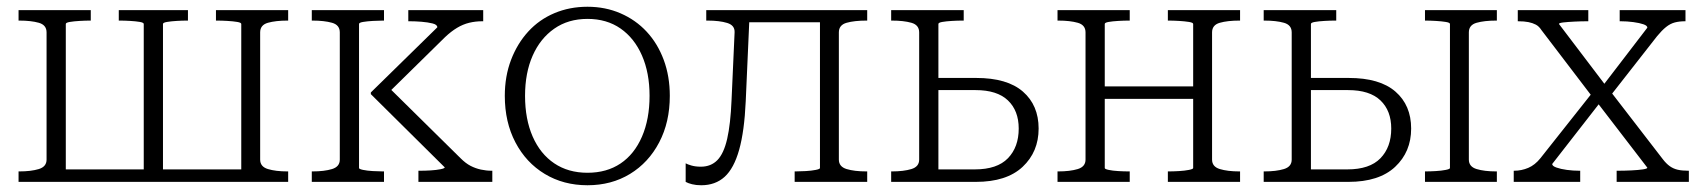

<svg xmlns="http://www.w3.org/2000/svg" viewBox="-20 -539 5041 569"><path d="M118 -443Q118 -465 95 -471.5Q72 -478 37 -478H35V-509H249V-478H247Q233 -478 216 -477Q199 -476 187 -474Q175 -472 175 -468V0H35V-31H37Q72 -31 95 -38Q118 -45 118 -66ZM695 -468Q695 -472 683 -474Q671 -476 654 -477Q637 -478 623 -478H620V-509H834V-478H832Q797 -478 774 -471.5Q751 -465 751 -443V-66Q751 -45 774 -38Q797 -31 832 -31H834V0H695ZM150 -37H726V0H150ZM332 -478V-509H537V-478H534Q520 -478 503.5 -477Q487 -476 475 -474Q463 -472 463 -468V0H406V-468Q406 -472 394.5 -474Q383 -476 366 -477Q349 -478 335 -478Z M987 -66V-443Q987 -465 964 -471.5Q941 -478 906 -478H904V-509H1118V-478H1115Q1102 -478 1085 -477Q1068 -476 1056 -474Q1044 -472 1044 -468V-41Q1044 -38 1056 -35.5Q1068 -33 1085 -32Q1102 -31 1115 -31H1118V0H904V-31H906Q941 -31 964 -38Q987 -45 987 -66ZM1439 0H1220V-33H1225Q1240 -33 1256.5 -34Q1273 -35 1285.5 -37.5Q1298 -40 1298 -43L1079 -260V-265L1276 -458Q1276 -466 1262 -469.5Q1248 -473 1229.5 -474.5Q1211 -476 1194 -476H1190V-509H1412V-476H1409Q1389 -476 1370.5 -471.5Q1352 -467 1334.5 -456.5Q1317 -446 1299 -429L1126 -259L1128 -284L1345 -70Q1360 -55 1374.5 -47.5Q1389 -40 1405 -36.5Q1421 -33 1437 -33H1439Z M1965 -255Q1965 -177 1933.5 -117Q1902 -57 1847 -23.5Q1792 10 1721 10Q1650 10 1594.5 -23.5Q1539 -57 1507.5 -117Q1476 -177 1476 -255Q1476 -313 1494.5 -361.5Q1513 -410 1545.5 -445.5Q1578 -481 1623 -500Q1668 -519 1721 -519Q1774 -519 1819 -499.5Q1864 -480 1896.5 -445Q1929 -410 1947 -361.5Q1965 -313 1965 -255ZM1536 -255Q1536 -186 1558.5 -134.5Q1581 -83 1622.5 -55Q1664 -27 1721 -27Q1778 -27 1819 -54.5Q1860 -82 1882.5 -134Q1905 -186 1905 -255Q1905 -323 1882.5 -374.5Q1860 -426 1819 -454.5Q1778 -483 1721 -483Q1664 -483 1622.5 -454Q1581 -425 1558.5 -374Q1536 -323 1536 -255Z M2148 -243 2157 -443Q2158 -464 2135 -471Q2112 -478 2077 -478H2073V-509H2202L2190 -239Q2186 -150 2170.5 -95Q2155 -40 2127.5 -15Q2100 10 2058 10Q2043 10 2031 7Q2019 4 2012 0V-55Q2017 -52 2029 -48.5Q2041 -45 2057 -45Q2087 -45 2106 -64.5Q2125 -84 2135 -127.5Q2145 -171 2148 -243ZM2410 -41V-509H2550V-478H2548Q2512 -478 2489 -471.5Q2466 -465 2466 -443V-66Q2466 -45 2489 -38Q2512 -31 2548 -31H2550V0H2335V-31H2338Q2351 -31 2368 -32Q2385 -33 2397.5 -35.5Q2410 -38 2410 -41ZM2168 -473V-509H2441V-473Z M2761 -37H2869Q2935 -37 2967 -70Q2999 -103 2999 -158Q2999 -211 2967 -241.5Q2935 -272 2871 -272H2741V-308H2873Q2965 -308 3011.5 -267.5Q3058 -227 3058 -158Q3058 -89 3010.5 -44.5Q2963 0 2872 0H2621V-31H2623Q2658 -31 2681 -38Q2704 -45 2704 -66V-443Q2704 -465 2681 -471.5Q2658 -478 2623 -478H2621V-509H2836V-478H2832Q2818 -478 2801 -477Q2784 -476 2772.5 -474Q2761 -472 2761 -468Z M3197 -66V-443Q3197 -465 3174 -471.5Q3151 -478 3116 -478H3114V-509H3328V-478H3325Q3311 -478 3294 -477Q3277 -476 3265.5 -474Q3254 -472 3254 -468V-41Q3254 -38 3265.5 -35.5Q3277 -33 3294 -32Q3311 -31 3325 -31H3328V0H3114V-31H3116Q3151 -31 3174 -38Q3197 -45 3197 -66ZM3516 -41V-468Q3516 -472 3503.5 -474Q3491 -476 3474 -477Q3457 -478 3443 -478H3441V-509H3655V-478H3653Q3618 -478 3595 -471.5Q3572 -465 3572 -443V-66Q3572 -45 3595 -38Q3618 -31 3653 -31H3655V0H3441V-31H3443Q3457 -31 3474 -32Q3491 -33 3503.5 -35.5Q3516 -38 3516 -41ZM3232 -246V-283H3541V-246Z M4277 -41V-468Q4277 -472 4264.5 -474Q4252 -476 4235 -477Q4218 -478 4204 -478H4203V-509H4416V-478H4414Q4379 -478 4356 -471.5Q4333 -465 4333 -443V-66Q4333 -45 4356 -38Q4379 -31 4414 -31H4416V0H4203V-31H4204Q4218 -31 4235 -32Q4252 -33 4264.5 -35.5Q4277 -38 4277 -41ZM3865 -37H3973Q4039 -37 4071 -70Q4103 -103 4103 -158Q4103 -211 4071 -241.5Q4039 -272 3975 -272H3845V-308H3977Q4069 -308 4115.5 -267.5Q4162 -227 4162 -158Q4162 -89 4114.5 -44.5Q4067 0 3976 0H3725V-31H3727Q3762 -31 3785 -38Q3808 -45 3808 -66V-443Q3808 -465 3785 -471.5Q3762 -478 3727 -478H3725V-509H3940V-478H3936Q3922 -478 3905 -477Q3888 -476 3876.5 -474Q3865 -472 3865 -468Z M4985 0H4771V-33H4773Q4794 -33 4814.5 -34Q4835 -35 4848.5 -37Q4862 -39 4862 -42L4706 -245L4702 -248L4548 -450Q4541 -461 4531.5 -466Q4522 -471 4509.5 -473.5Q4497 -476 4479 -476H4478V-509H4687V-476H4685Q4666 -476 4646 -475Q4626 -474 4613 -472.5Q4600 -471 4600 -468L4742 -281L4746 -277L4908 -67Q4918 -54 4928.5 -46.5Q4939 -39 4952 -36Q4965 -33 4984 -33H4985ZM4466 0V-33H4467Q4489 -33 4509 -41.5Q4529 -50 4545 -70L4701 -267L4728 -243L4580 -53Q4580 -47 4592.5 -42.5Q4605 -38 4623.5 -35.5Q4642 -33 4661 -33H4663V0ZM4747 -248 4724 -277 4862 -457Q4862 -463 4850.5 -467Q4839 -471 4820.5 -473.5Q4802 -476 4783 -476H4780V-509H4975V-476H4974Q4957 -476 4943.5 -472.5Q4930 -469 4917.5 -459Q4905 -449 4891 -432Z"/></svg>

Font: Roboto Serif 36pt ExtraLight
Style: Regular
Weight: 250
Designer: Greg Gazdowicz
Foundry: Commercial Type
Version: Version 1.008